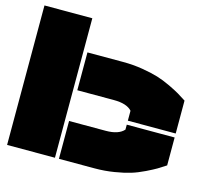

<svg xmlns="http://www.w3.org/2000/svg" viewBox="-102 -815 998 931"><g transform="rotate(15 397.5 -350.0)"><path d="M250 0H9.8V-700.2H250ZM270 0V-189.9H454.1Q518.1 -189.9 544.9 -220.2V-245.1H785.2V-105Q760.3 -88.4 744.1 -78.9Q728 -69.3 693.1 -52.2Q658.2 -35.2 626.2 -25.4Q594.2 -15.6 546.9 -7.8Q499.5 0 449.2 0ZM270 -344.2V-534.2H449.2Q499.5 -534.2 546.9 -526.4Q594.2 -518.6 626.2 -508.8Q658.2 -499 693.4 -482.2Q728.5 -465.3 744.4 -455.8Q760.3 -446.3 785.2 -430.2V-265.1H544.9V-314.9Q519 -344.2 454.1 -344.2Z"/></g></svg>

Font: Nastup Basic
Style: Regular
Weight: 400
Designer: Maksym Kobuzan
Foundry: Zakznak
Version: Version 1.020;FEAKit 1.0